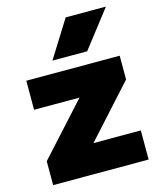

<svg xmlns="http://www.w3.org/2000/svg" viewBox="-119 -892 809 977"><g transform="rotate(-15 285.0 -404.0)"><path d="M38.5 0V-126L313 -428V-395.5H44V-548.5H536V-423L262 -120.5V-153.5H541.5V0ZM199 -613 321 -808H533L382 -613Z"/></g></svg>

Font: Encode Sans SemiExpanded ExtraBold
Style: Regular
Weight: 800
Width: 6
Designer: Multiple Designers
Foundry: Impallari Type
Version: Version 3.002